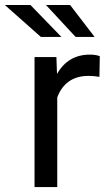

<svg xmlns="http://www.w3.org/2000/svg" viewBox="-68 -760 444 780"><path d="M72.3 0V-528.3H161.1L163.6 -459.5Q208.5 -538.1 296.9 -538.1Q321.8 -538.1 337.4 -531.7L335.9 -447.8Q314 -451.7 292 -451.7Q243.2 -451.7 211.2 -428.5Q179.2 -405.3 164.6 -363.8V0ZM-48.3 -739.7H55.7L181.6 -609.9H98.1ZM118.7 -739.7H216.8L316.4 -609.9H239.3Z"/></svg>

Font: Bert Sans Medium
Style: Regular
Weight: 500
Designer: Christian Robertson, Adam Twardoch, & Cristiano Sobral
Foundry: Google
Version: Version 12.135;January 10, 2020;FontCreator 12.0.0.2547 64-b